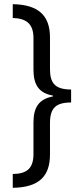

<svg xmlns="http://www.w3.org/2000/svg" viewBox="-20 -737 402 918"><path d="M41 95V161C167 159 219 106 219 1V-149C219 -219 246 -247 320 -247V-309C240 -309 219 -343 219 -407V-558C219 -665 161 -715 41 -717V-651C105 -649 140 -624 140 -555V-405C140 -331 166 -292 233 -280V-276C166 -263 140 -224 140 -151V-1C140 66 111 94 41 95Z"/></svg>

Font: Noto Sans Myanmar UI ExtraCondensed
Style: Regular
Weight: 400
Width: 2
Designer: Monotype Design Team
Foundry: Monotype Imaging Inc.
Version: Version 2.103